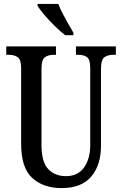

<svg xmlns="http://www.w3.org/2000/svg" viewBox="-20 -951 624 981"><path d="M295 10Q201 10 144.5 -42Q88 -94 88 -216V-604Q88 -647 70 -659Q52 -671 26 -671H12V-714H266V-671H254Q227 -671 209.5 -658.5Q192 -646 192 -600V-210Q192 -123 226.5 -87Q261 -51 317 -51Q378 -51 409.5 -95.5Q441 -140 441 -209V-604Q441 -647 424.5 -659Q408 -671 380 -671H368V-714H572V-671H558Q531 -671 513.5 -658.5Q496 -646 496 -600V-207Q496 -107 446 -48.5Q396 10 295 10ZM313 -771Q290 -789 260.5 -817.5Q231 -846 206.5 -875Q182 -904 172 -921V-931H278Q286 -909 300 -882Q314 -855 329 -829Q344 -803 355 -784V-771Z"/></svg>

Font: Noto Serif Hebrew ExtraCondensed Medium
Style: Regular
Weight: 500
Width: 2
Designer: Monotype Design Team
Foundry: Monotype Imaging Inc.
Version: Version 2.004; ttfautohint (v1.8.4.7-5d5b)